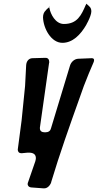

<svg xmlns="http://www.w3.org/2000/svg" viewBox="-20 -1035 534 1049"><path d="M215 -940C217 -880 259 -801 321 -801C376 -801 420 -844 453 -902L452 -901L461 -918C470 -936 479 -959 479 -972C479 -979 478 -991 470 -998L464 -1004C462 -1006 458 -1009 455 -1012C453 -1014 452 -1015 452 -1015C452 -1014 451 -1012 449 -1008V-1009C424 -951 402 -904 329 -904C283 -904 256 -958 250 -991C249 -993 249 -995 249 -996L253 -1000C251 -1000 249 -999 249 -996L242 -990C240 -989 238 -987 236 -985L230 -978C220 -969 215 -956 215 -940ZM407 -714C387 -713 368 -697 362 -675L258 -332V-333C255 -319 244 -312 226 -312C208 -312 198 -319 198 -334V-338L248 -690C249 -692 249 -694 249 -696C249 -709 243 -719 229 -719H227L156 -717C138 -716 125 -702 123 -680C121 -642 119 -603 117 -565L98 -377L78 -225C78 -222 77 -220 77 -218C77 -206 84 -198 95 -198H100L131 -201H138C163 -201 176 -191 176 -171C176 -167 175 -161 173 -154L135 -44C133 -38 131 -34 131 -30C131 -23 135 -13 150 -11L217 -6H222C237 -6 252 -18 260 -39L259 -38C306 -195 361 -349 416 -503C430 -544 444 -583 465 -633L491 -694C493 -698 494 -703 494 -707C494 -711 492 -717 482 -717H480Z"/></svg>

Font: Bangerz
Style: Regular
Weight: 400
Designer: vernon adams
Foundry: Vernon Adams
Version: Version 2.10;December 28, 2023;FontCreator 13.0.0.2683 64-bi